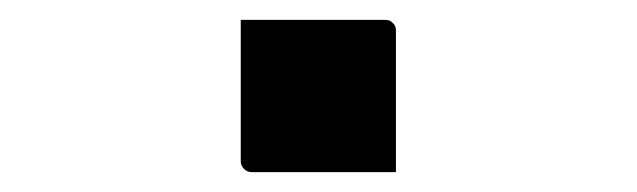

<svg xmlns="http://www.w3.org/2000/svg" viewBox="-20 -166 640 193"><path d="M378 7Q356 7 331 7Q306 7 280.5 7Q255 7 233 7Q230 7 227.5 5.5Q225 4 223.5 1.5Q222 -1 222 -4V-146Q244 -146 269.5 -146Q295 -146 320 -146Q345 -146 367 -146Q371 -146 373 -144.5Q375 -143 376.5 -141Q378 -139 378 -135Z"/></svg>

Font: RecMonoLinear Nerd Font Mono
Style: Regular
Weight: 400
Monospace: yes
Version: Version 1.085; ttfautohint (v1.8.4.7-5d5b);Nerd Fonts 3.2.1